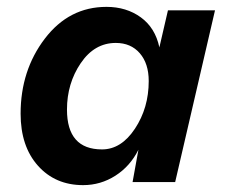

<svg xmlns="http://www.w3.org/2000/svg" viewBox="-20 -530 657 559"><path d="M222 9Q141 9 90.5 -47.5Q40 -104 40 -199Q40 -325 110.5 -417.5Q181 -510 290 -510Q348 -510 390 -479.5Q432 -449 444 -392L469 -500H606L490 0H366L383 -94Q359 -46 316 -18.5Q273 9 222 9ZM277 -95Q333 -95 373 -155.5Q413 -216 413 -294Q413 -345 387 -375Q361 -405 317 -405Q255 -405 215 -346Q175 -287 175 -211Q175 -95 277 -95Z"/></svg>

Font: Elaine Sans SemiBold
Style: Italic
Weight: 600
Italic angle: -13°
Designer: Wei Huang
Foundry: Wei Huang
Version: Version 2.001;December 24, 2019;FontCreator 12.0.0.2547 64-b